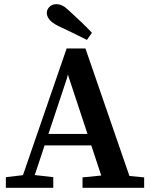

<svg xmlns="http://www.w3.org/2000/svg" viewBox="-20 -899 724 919"><path d="M8 0V-51L110 -63H130L235 -51V0ZM69 0 299 -667H389L619 0H484L297 -566H311L300 -523L126 0ZM176 -203V-258H473V-203ZM375 0V-50L497 -62H543L670 -50V0ZM420 -742 396 -708Q362 -725 327.5 -742Q293 -759 258 -775Q227 -791 215.5 -806.5Q204 -822 204 -837Q204 -854 217 -866.5Q230 -879 250 -879Q266 -879 281.5 -870.5Q297 -862 318 -841Q344 -817 370 -792.5Q396 -768 420 -742Z"/></svg>

Font: Source Serif 4 18pt SemiBold
Style: Regular
Weight: 600
Designer: Frank Grießhammer
Foundry: Adobe Systems Incorporated
Version: Version 4.004;hotconv 1.0.116;makeotfexe 2.5.65601